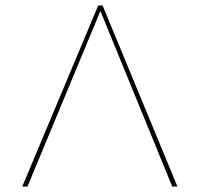

<svg xmlns="http://www.w3.org/2000/svg" viewBox="-20 -678 726 698"><path d="M606 0 345 -638 80 0H61L337 -658H353L625 0Z"/></svg>

Font: Ysabeau Infant Thin
Style: Regular
Weight: 200
Designer: Christian Thalmann (Catharsis Fonts)
Version: Version 0.003